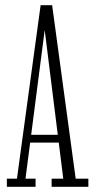

<svg xmlns="http://www.w3.org/2000/svg" viewBox="-20 -722 366 742"><path d="M6.5 0V-31.5H45.5L137 -702H181.5L272.5 -31.5H321.5V0H179.5V-31.5H224.5L153 -604H152.5L78.5 -31.5H117.5V0ZM85 -171V-201H217.5V-171Z"/></svg>

Font: Imbue Thin 10pt ExtraLight
Style: Regular
Weight: 250
Version: Version 1.102